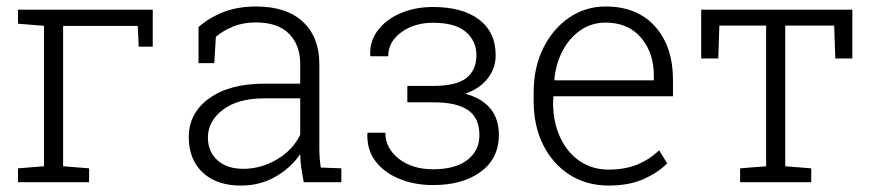

<svg xmlns="http://www.w3.org/2000/svg" viewBox="-20 -558 2679 588"><path d="M35.2 0V-42.5L114.7 -48.8V-479L35.2 -485.4V-528.3H447.8V-415H404.8L401.9 -478.5H173.3V-48.8L252.9 -42.5V0Z M718.3 10.3Q643.1 10.3 600.6 -29.8Q558.1 -69.8 558.1 -138.2Q558.1 -211.4 620.4 -256.6Q682.6 -301.8 790 -301.8H899.4V-362.3Q899.4 -419.9 865.2 -454.6Q831.1 -489.3 763.2 -489.3Q724.6 -489.3 694.1 -476.8Q663.6 -464.4 641.1 -445.3L636.2 -364.7H587.9V-475.1Q622.1 -504.9 665.5 -521.5Q709 -538.1 764.2 -538.1Q857.4 -538.1 907.7 -491.2Q958 -444.3 958 -361.3V-106.4Q958 -90.8 959 -75.4Q960 -60.1 962.4 -44.9L1025.4 -42.5V0H910.2Q904.8 -28.8 902.3 -46.4Q899.9 -64 899.4 -85.9Q870.6 -43.5 823.2 -16.6Q775.9 10.3 718.3 10.3ZM725.1 -41Q779.3 -41 827.9 -69.6Q876.5 -98.1 899.4 -145.5V-256.8H789.6Q708.5 -256.8 662.6 -221.9Q616.7 -187 616.7 -136.2Q616.7 -93.8 645.8 -67.4Q674.8 -41 725.1 -41Z M1306.2 8.8Q1251.5 8.8 1205.1 -9.5Q1158.7 -27.8 1131.1 -62.7Q1103.5 -97.7 1105 -148.4L1106 -151.4H1160.2Q1160.2 -104 1201.4 -71.8Q1242.7 -39.6 1306.2 -39.6Q1374.5 -39.6 1411.4 -68.1Q1448.2 -96.7 1448.2 -144Q1448.2 -196.3 1413.8 -220.5Q1379.4 -244.6 1308.1 -244.6H1227.5V-294.9H1308.1Q1377.4 -294.9 1408.2 -319.1Q1439 -343.3 1439 -388.7Q1439 -432.6 1406.5 -460.4Q1374 -488.3 1306.2 -488.3Q1249 -488.3 1209 -459.2Q1168.9 -430.2 1168.9 -385.7H1114.7L1113.8 -388.7Q1111.8 -432.1 1137.5 -465.6Q1163.1 -499 1207.3 -517.8Q1251.5 -536.6 1306.2 -536.6Q1396.5 -536.6 1447.3 -498Q1498 -459.5 1498 -388.2Q1498 -349.1 1473.9 -318.1Q1449.7 -287.1 1405.3 -271Q1507.8 -242.2 1507.8 -145Q1507.8 -72.8 1452.4 -32Q1397 8.8 1306.2 8.8Z M1844.2 10.3Q1776.4 10.3 1724.6 -22.7Q1672.9 -55.7 1643.6 -114Q1614.3 -172.4 1614.3 -248.5V-275.4Q1614.3 -351.1 1643.6 -410.4Q1672.9 -469.7 1722.9 -503.9Q1772.9 -538.1 1834.5 -538.1Q1931.6 -538.1 1986.3 -476.8Q2041 -415.5 2041 -313V-263.2H1674.8L1673.8 -241.7Q1674.3 -183.1 1695.6 -137.2Q1716.8 -91.3 1755.1 -64.9Q1793.5 -38.6 1844.2 -38.6Q1894 -38.6 1931.9 -54.2Q1969.7 -69.8 1998.5 -97.7L2023.4 -57.6Q1993.2 -27.8 1949.2 -8.8Q1905.3 10.3 1844.2 10.3ZM1678.7 -312H1982.4V-326.7Q1982.4 -396.5 1943.1 -442.6Q1903.8 -488.8 1834.5 -488.8Q1792.5 -488.8 1758.8 -466.1Q1725.1 -443.4 1703.9 -404.1Q1682.6 -364.7 1677.7 -314.9Z M2246.6 0V-42.5L2326.2 -48.8V-479.5H2183.1L2179.7 -378.9H2127.4V-528.3H2590.3V-378.9H2538.1L2534.7 -479.5H2384.8V-48.8L2464.4 -42.5V0Z"/></svg>

Font: Roboto Slab Light
Style: Regular
Weight: 300
Designer: Google
Version: Version 2.000; ttfautohint (v1.8.1.43-b0c9)